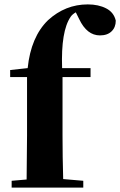

<svg xmlns="http://www.w3.org/2000/svg" viewBox="-20 -857 549 877"><path d="M26.4 -537.1 106.4 -545.9Q121.1 -688.5 199.2 -764.6Q278.3 -836.9 380.9 -836.9Q429.7 -836.9 464.8 -818.8Q500 -800.8 508.8 -762.7Q508.8 -732.4 489.7 -713.9Q470.7 -695.3 436.5 -695.3Q377 -695.3 341.8 -769.5L326.2 -800.8Q309.6 -791 302.7 -780.3Q257.8 -714.8 263.7 -545.9H393.6V-504.9H265.6V-238.3Q265.6 -140.6 268.6 -39.1L360.4 -31.2V0H33.2V-31.2L101.6 -37.1Q103.5 -171.9 103.5 -238.3V-504.9H26.4Z"/></svg>

Font: Bpmf Zihi Serif Heavy
Style: Heavy
Weight: 900
Foundry: But Ko
Version: Version 1.320